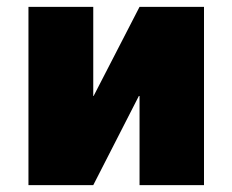

<svg xmlns="http://www.w3.org/2000/svg" viewBox="-20 -540 678 560"><path d="M253 -260 387 -520H575V0H387V-260H385L252 0H63V-520H252V-260Z"/></svg>

Font: Mplus 1p Black
Style: Regular
Weight: 900
Version: Version 1.061